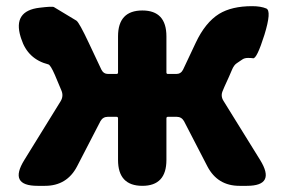

<svg xmlns="http://www.w3.org/2000/svg" viewBox="-20 -603 923 623"><path d="M102 0Q7 0 59 -84L177 -275Q187 -292 179 -310L158 -360Q144 -392 137 -394Q70 -411 49 -477L47 -483Q21 -568 109 -578Q150 -583 155 -580Q192 -558 228 -536Q237 -530 268 -464L309 -377Q316 -363 331 -363H358Q363 -363 363 -368V-485Q363 -569 442 -569Q520 -569 520 -485V-368Q520 -363 525 -363H552Q567 -363 574 -377L615 -464Q646 -530 691 -558Q732 -583 798 -583Q826 -583 844 -575.5Q862 -568 838 -490Q813 -411 801 -414Q796 -415 784.5 -415Q773 -415 765.5 -409.5Q758 -404 748.5 -398Q739 -392 732.5 -376Q726 -360 708 -321L703 -309Q695 -292 705 -276L824 -84Q876 0 781 0H757Q686 0 653 -63L577 -210Q569 -224 553 -224H525Q520 -224 520 -219V-84Q520 0 442 0Q363 0 363 -84V-219Q363 -224 358 -224H330Q314 -224 306 -210L230 -63Q197 0 126 0Z"/></svg>

Font: Resource Han Rounded JP Heavy
Style: Regular
Weight: 900
Designer: Cyano Hao (round all glyphs); Ryoko NISHIZUKA 西塚涼子 (kana, bopomofo & ideographs); Paul D. Hunt (Latin, Greek & Cyrillic)
Foundry: Cyano Hao
Version: 0.990